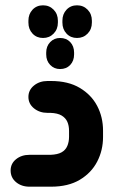

<svg xmlns="http://www.w3.org/2000/svg" viewBox="-20 -703 450 723"><path d="M142 -560Q118 -560 102.5 -576.5Q87 -593 87 -618V-625Q87 -650 102.5 -666.5Q118 -683 142 -683Q166 -683 182 -666.5Q198 -650 198 -625V-618Q198 -593 182 -576.5Q166 -560 142 -560ZM270 -560Q246 -560 230.5 -576.5Q215 -593 215 -618V-625Q215 -650 230.5 -666.5Q246 -683 270 -683Q294 -683 310 -666.5Q326 -650 326 -625V-618Q326 -593 310 -576.5Q294 -560 270 -560ZM154 -505Q154 -529 169 -544.5Q184 -560 206 -560Q230 -560 244.5 -544.5Q259 -529 259 -505V-498Q259 -474 244.5 -458.5Q230 -443 206 -443Q184 -443 169 -458.5Q154 -474 154 -498ZM172 0H91Q61 0 40.5 -17Q20 -34 20 -61Q20 -87 40.5 -103.5Q61 -120 91 -120H170Q197 -121 212 -129.5Q227 -138 233.5 -153.5Q240 -169 240 -188V-210Q240 -230 233.5 -244.5Q227 -259 212 -268Q197 -277 170 -278H159Q129 -278 108 -295Q87 -312 87 -338Q87 -364 108 -381Q129 -398 159 -398H172Q237 -398 280.5 -372Q324 -346 346 -304Q368 -262 368 -211V-187Q368 -137 346 -94.5Q324 -52 280.5 -26Q237 0 172 0Z"/></svg>

Font: Beiruti ExtraBold
Style: Regular
Weight: 800
Designer: Arlette Boutros
Foundry: Boutros
Version: Version 1.41